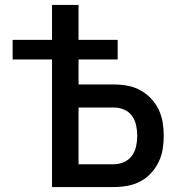

<svg xmlns="http://www.w3.org/2000/svg" viewBox="-20 -755 740 775"><path d="M190 0V-515H31V-594H190V-735H297V-594H455V-515H297V-414H440Q468 -414 495 -409Q522 -404 546 -391Q570 -378 589 -358Q608 -338 620 -313.5Q632 -289 636.5 -261.5Q641 -234 641 -207Q641 -179 636.5 -152Q632 -125 620 -100.5Q608 -76 589 -55.5Q570 -35 546 -22.5Q522 -10 495 -5Q468 0 440 0ZM297 -92H440Q461 -92 481 -101Q501 -110 513 -127Q525 -144 529.5 -165Q534 -186 534 -207Q534 -228 529.5 -249Q525 -270 513 -287Q501 -304 481 -312.5Q461 -321 440 -321H297Z"/></svg>

Font: Iosevka Aile Semibold
Style: Regular
Weight: 600
Designer: Belleve Invis
Foundry: Belleve Invis
Version: Version 31.1.0; ttfautohint (v1.8.4)